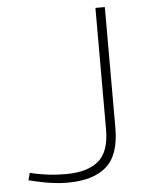

<svg xmlns="http://www.w3.org/2000/svg" viewBox="-52 -742 606 794"><g transform="rotate(-5 251.5 -345.0)"><path d="M197 10Q167 10 135.5 6Q104 2 65 -7L36 -14L44 -44L71 -38Q97 -33 125 -29.5Q153 -26 194 -26Q281 -26 327.5 -64Q374 -102 374 -196V-700H413V-198Q413 -86 358 -38Q303 10 197 10Z"/></g></svg>

Font: REM Thin
Style: Regular
Weight: 250
Designer: Octavio Pardo
Foundry: Ashler Design
Version: Version 1.005;gftools[0.9.28]